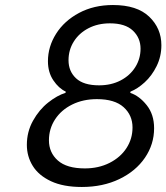

<svg xmlns="http://www.w3.org/2000/svg" viewBox="-20 -734 663 765"><path d="M87 -157Q87 -209 111.5 -253Q136 -297 172 -325.5Q208 -354 241 -364L242 -369Q214 -382 192.5 -414Q171 -446 171 -490Q171 -548 203.5 -599.5Q236 -651 295 -682.5Q354 -714 430 -714Q526 -714 574.5 -667.5Q623 -621 623 -554Q623 -509 604 -470.5Q585 -432 556.5 -406Q528 -380 500 -369L499 -364Q535 -352 564.5 -315Q594 -278 594 -223Q594 -159 557.5 -105.5Q521 -52 455.5 -20.5Q390 11 306 11Q232 11 183 -12Q134 -35 110.5 -73Q87 -111 87 -157ZM540 -540Q540 -583 509.5 -612Q479 -641 418 -641Q370 -641 332.5 -621.5Q295 -602 274 -568.5Q253 -535 253 -494Q253 -450 283 -422Q313 -394 375 -394Q423 -394 460.5 -413.5Q498 -433 519 -466.5Q540 -500 540 -540ZM508 -226Q508 -275 472.5 -307Q437 -339 366 -339Q311 -339 267.5 -317.5Q224 -296 199.5 -258.5Q175 -221 175 -175Q175 -126 210.5 -94.5Q246 -63 318 -63Q373 -63 416.5 -85Q460 -107 484 -144Q508 -181 508 -226Z"/></svg>

Font: Be Vietnam
Style: Italic
Weight: 400
Italic angle: -9.33299°
Designer: Gabriel Lam
Foundry: TypeRant
Version: Version 3.000